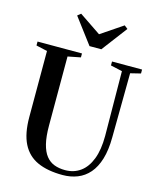

<svg xmlns="http://www.w3.org/2000/svg" viewBox="-140 -1075 968 1179"><g transform="rotate(15 343.5 -485.0)"><path d="M372.5 9Q277 9 212.8 -20Q148.5 -49 116 -113.2Q83.5 -177.5 83.5 -282.5V-702L12.5 -718V-743H295V-718L214 -702V-263Q214 -193.5 225.5 -147.2Q237 -101 258.5 -74Q280 -47 310.5 -35.5Q341 -24 379.5 -24Q435 -24 476.2 -53.8Q517.5 -83.5 540.5 -142.8Q563.5 -202 563.5 -291L560 -701.5L486 -718V-743H677V-718L612 -702L608 -294Q607.5 -212.5 590 -155Q572.5 -97.5 541 -61.2Q509.5 -25 466.5 -8Q423.5 9 372.5 9ZM328 -798.5 206 -960.5 227 -977.5 365.5 -884 504 -977.5 525.5 -960.5 403 -798.5Z"/></g></svg>

Font: Merriweather 120pt SemiBold
Style: Regular
Weight: 600
Version: Version 2.100